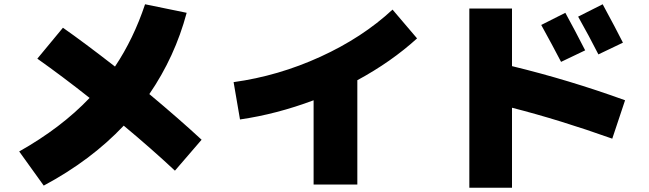

<svg xmlns="http://www.w3.org/2000/svg" viewBox="-20 -810 3040 900"><path d="M660 -790 855 -750Q800 -544 680 -369Q819 -253 925 -155L800 -10Q691 -112 560 -221Q406 -58 185 60L70 -100Q267 -211 400 -351Q275 -450 155 -535L275 -680Q375 -610 519 -498Q606 -628 660 -790Z M1820 -765 1935 -630Q1814 -520 1655 -434V55H1450V-340Q1277 -275 1105 -250L1075 -425Q1285 -454 1482 -544Q1679 -634 1820 -765Z M2723 -574 2610 -520Q2570 -597 2517 -693L2630 -750Q2675 -668 2723 -574ZM2900 -610 2785 -555Q2743 -638 2690 -732L2805 -790Q2869 -672 2900 -610ZM2910 -340 2850 -160Q2603 -248 2380 -305V70H2180V-770H2380V-500Q2648 -435 2910 -340Z"/></svg>

Font: M PLUS 1p Black
Style: Regular
Weight: 900
Version: Version 1.061